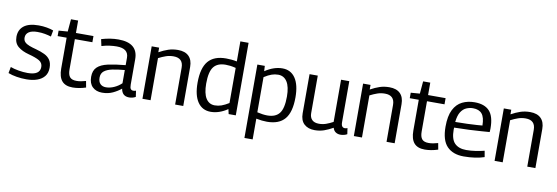

<svg xmlns="http://www.w3.org/2000/svg" viewBox="-64 -1231 5601 1932"><g transform="rotate(10 2736.5 -265.0)"><path d="M23 -21 35 -85Q69 -72 118 -63.5Q167 -55 211 -55Q337 -55 337 -138Q337 -180 301 -201.5Q265 -223 192 -242Q122 -260 80 -295Q38 -330 38 -394Q38 -466 88.5 -506Q139 -546 239 -546Q283 -546 322.5 -539Q362 -532 391 -521L379 -457Q350 -466 315.5 -472.5Q281 -479 239 -479Q180 -479 150 -458Q120 -437 120 -401Q120 -372 137 -355Q154 -338 184.5 -326.5Q215 -315 254 -305Q305 -291 342.5 -273Q380 -255 400.5 -224.5Q421 -194 421 -145Q421 -91 393.5 -57Q366 -23 318.5 -6.5Q271 10 210 10Q159 10 110 2Q61 -6 23 -21Z M682 10Q608 10 572.5 -31.5Q537 -73 537 -158V-473H445V-529L537 -536L548 -663H621V-536H800V-473H621V-164Q621 -110 641.5 -86Q662 -62 709 -62Q733 -62 756.5 -66.5Q780 -71 805 -78L817 -13Q780 -1 746 4.5Q712 10 682 10Z M848 -129Q848 -193 884 -227.5Q920 -262 991.5 -278Q1063 -294 1170 -304V-379Q1170 -474 1049 -474Q1018 -474 978.5 -469Q939 -464 896 -451L881 -519Q971 -546 1054 -546Q1254 -546 1254 -380V-120Q1254 -87 1263.5 -75.5Q1273 -64 1289 -64Q1295 -64 1302 -65Q1309 -66 1317 -69L1326 -7Q1296 10 1260 10Q1188 10 1176 -65Q1140 -35 1092 -12.5Q1044 10 983 10Q922 10 885 -25.5Q848 -61 848 -129ZM933 -136Q933 -93 954.5 -71.5Q976 -50 1012 -50Q1053 -50 1095.5 -69Q1138 -88 1170 -119V-254Q1099 -248 1045.5 -237Q992 -226 962.5 -202.5Q933 -179 933 -136Z M1395 0V-536H1471V-489Q1520 -516 1565 -531Q1610 -546 1663 -546Q1736 -546 1774 -508Q1812 -470 1812 -399V0H1729V-376Q1729 -475 1630 -475Q1589 -475 1553 -462.5Q1517 -450 1478 -430V0Z M2276 1 2265 -48Q2179 10 2093 10Q2007 10 1960 -58.5Q1913 -127 1913 -256Q1913 -406 1972 -476Q2031 -546 2154 -546Q2180 -546 2208 -543.5Q2236 -541 2265 -535V-740H2349V1ZM2265 -110V-469Q2233 -477 2208 -480Q2183 -483 2161 -483Q2077 -483 2038.5 -433Q2000 -383 2000 -263Q2000 -162 2032 -111.5Q2064 -61 2122 -61Q2157 -61 2190 -72.5Q2223 -84 2265 -110Z M2474 210V-540H2550L2553 -486Q2643 -546 2730 -546Q2816 -546 2862.5 -477.5Q2909 -409 2909 -281Q2909 -130 2850 -60Q2791 10 2668 10Q2619 10 2558 -2V210ZM2661 -53Q2745 -53 2784 -103Q2823 -153 2823 -274Q2823 -374 2790.5 -425Q2758 -476 2699 -476Q2665 -476 2632 -464.5Q2599 -453 2557 -426V-67Q2617 -53 2661 -53Z M3155 10Q3088 10 3048 -26.5Q3008 -63 3008 -136V-536H3092V-153Q3092 -109 3116 -85Q3140 -61 3187 -61Q3225 -61 3259 -73Q3293 -85 3330 -105V-536H3414V-117Q3414 -86 3424.5 -74Q3435 -62 3451 -62Q3465 -62 3478 -68L3487 -7Q3473 1 3455.5 5.5Q3438 10 3419 10Q3391 10 3370 -4Q3349 -18 3341 -47Q3295 -21 3251 -5.5Q3207 10 3155 10Z M3555 0V-536H3631V-489Q3680 -516 3725 -531Q3770 -546 3823 -546Q3896 -546 3934 -508Q3972 -470 3972 -399V0H3889V-376Q3889 -475 3790 -475Q3749 -475 3713 -462.5Q3677 -450 3638 -430V0Z M4280 10Q4206 10 4170.5 -31.5Q4135 -73 4135 -158V-473H4043V-529L4135 -536L4146 -663H4219V-536H4398V-473H4219V-164Q4219 -110 4239.5 -86Q4260 -62 4307 -62Q4331 -62 4354.5 -66.5Q4378 -71 4403 -78L4415 -13Q4378 -1 4344 4.5Q4310 10 4280 10Z M4678 10Q4568 10 4507.5 -52.5Q4447 -115 4447 -254Q4447 -363 4479.5 -427Q4512 -491 4568 -518.5Q4624 -546 4694 -546Q4796 -546 4846 -491.5Q4896 -437 4896 -315Q4896 -308 4895.5 -297.5Q4895 -287 4894 -277Q4866 -275 4813 -271Q4760 -267 4688.5 -263.5Q4617 -260 4534 -259Q4533 -250 4533 -238Q4533 -140 4574.5 -99Q4616 -58 4692 -58Q4740 -58 4789 -65.5Q4838 -73 4877 -83L4888 -20Q4847 -6 4793.5 2Q4740 10 4678 10ZM4535 -317Q4599 -317 4656 -319.5Q4713 -322 4754 -324.5Q4795 -327 4811 -329Q4810 -412 4780 -448Q4750 -484 4688 -484Q4654 -484 4621 -470Q4588 -456 4565 -420Q4542 -384 4535 -317Z M4993 0V-536H5069V-489Q5118 -516 5163 -531Q5208 -546 5261 -546Q5334 -546 5372 -508Q5410 -470 5410 -399V0H5327V-376Q5327 -475 5228 -475Q5187 -475 5151 -462.5Q5115 -450 5076 -430V0Z"/></g></svg>

Font: Georama
Style: Regular
Weight: 400
Designer: Jean-Baptiste Levee
Foundry: Production Type
Version: Version 1.000